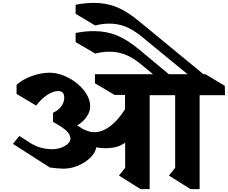

<svg xmlns="http://www.w3.org/2000/svg" viewBox="-20 -1301 1582 1333"><path d="M1366 -640V12H1303L1153 -82L1196 -136V-640H1019V12H956L806 -82L849 -136V-310Q818 -289 785.5 -280.5Q753 -272 710 -272Q680 -272 648 -278Q643 -242 608.5 -207.5Q574 -173 523 -151.5Q472 -130 421 -130Q402 -130 374.5 -132.5Q347 -135 326 -138L70 -302L114 -357L174 -319Q214 -291 256 -278Q298 -265 345 -265Q393 -266 431 -288Q469 -310 469 -340Q469 -366 441.5 -392.5Q414 -419 348 -455V-518Q385 -535 405.5 -563Q426 -591 426 -623Q426 -669 384 -669Q349 -669 308 -642Q267 -615 231 -568L95 -649V-712Q135 -749 199.5 -772.5Q264 -796 322 -796Q389 -796 455.5 -761Q522 -726 564 -672Q606 -618 606 -563Q606 -526 582 -491Q558 -456 516 -430Q533 -421 552 -407Q600 -383 633 -383Q689 -383 744.5 -424.5Q800 -466 848 -543V-642H775L639 -723V-786H1042L960 -854Q900 -903 848 -922.5Q796 -942 740 -942Q690 -942 641 -929L505 -1009V-1072Q570 -1085 632 -1085Q719 -1085 792 -1055Q865 -1025 950 -954L1152 -786H1282L960 -1050Q900 -1098 848 -1117.5Q796 -1137 740 -1137Q690 -1137 641 -1124L505 -1205V-1268Q570 -1281 632 -1281Q719 -1281 792 -1251Q865 -1221 950 -1150L1392 -786H1406L1541 -705L1542 -640Z"/></svg>

Font: Inknut Antiqua
Style: Bold
Weight: 700
Designer: Claus Eggers Sørensen
Foundry: Claus Eggers Sørensen
Version: Version 1.003; ttfautohint (v1.8.2) -l 8 -r 50 -G 200 -x 14 